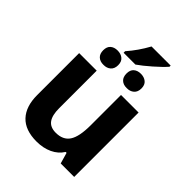

<svg xmlns="http://www.w3.org/2000/svg" viewBox="-247 -1011 1151 1151"><g transform="rotate(45 328.5 -435.5)"><path d="M269 9.8Q172.9 9.8 124 -42Q75.2 -93.8 75.2 -189.9V-545.9H224.1V-227.1Q224.1 -168 245.1 -138.7Q266.1 -109.4 312 -108.9Q374.5 -108.4 402.3 -150.4Q430.2 -192.4 430.2 -289.1V-545.9H579.1V0H464.8L444.8 -69.8H437Q413.1 -31.2 369.1 -10.7Q325.2 9.8 269 9.8ZM379.4 -705.1Q396.5 -720.2 424.8 -720.2Q453.1 -720.2 471.2 -705.1Q489.3 -690.4 489.3 -660.2Q489.3 -629.9 471.2 -614.3Q453.1 -598.6 424.8 -599.1Q396.5 -598.6 379.4 -614.3Q362.3 -629.9 362.3 -660.2Q362.3 -690.4 379.4 -705.1ZM182.1 -705.1Q199.2 -720.2 227.5 -720.2Q255.9 -720.2 273.9 -705.1Q292 -690.4 292 -660.2Q292 -629.9 273.9 -614.3Q255.9 -598.6 227.5 -599.1Q199.2 -598.6 182.1 -614.3Q165 -629.9 165 -660.2Q165 -690.4 182.1 -705.1ZM262.2 -735.8V-749Q314 -807.6 354 -880.9H516.1V-871.1Q491.7 -842.8 443.8 -800.8Q396 -758.8 362.3 -735.8Z"/></g></svg>

Font: NotoSans-Bold
Style: Bold
Weight: 700
Designer: Monotype Design team
Foundry: Monotype Imaging Inc.
Version: Version 1.04